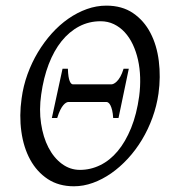

<svg xmlns="http://www.w3.org/2000/svg" viewBox="-20 -650 622 685"><path d="M402.8 -229H383.8Q382.8 -245.6 380.1 -256.6Q377.4 -267.6 374 -274.2Q370.6 -280.8 366.9 -283.4Q363.3 -286.1 360.4 -286.1H223.6Q220.7 -286.1 216.1 -283.7Q211.4 -281.2 206.1 -275.1Q200.7 -269 195.1 -257.8Q189.5 -246.6 184.1 -229H165L203.1 -404.8H222.2Q222.7 -388.2 224.4 -377.4Q226.1 -366.7 228.8 -360.4Q231.4 -354 234.4 -351.6Q237.3 -349.1 240.2 -349.1H377.9Q380.9 -349.1 385.7 -351.3Q390.6 -353.5 396.7 -359.4Q402.8 -365.2 409.2 -376.2Q415.5 -387.2 420.9 -404.8H439.5ZM476.6 -307.1Q481 -340.8 480 -373.8Q479 -406.7 472.4 -436.3Q465.8 -465.8 453.9 -491.2Q441.9 -516.6 425 -534.9Q408.2 -553.2 386.5 -563.7Q364.7 -574.2 338.9 -574.2Q297.4 -574.2 262.2 -555.7Q227.1 -537.1 199.7 -503.2Q172.4 -469.2 153.8 -420.9Q135.3 -372.6 127 -313Q119.1 -258.3 126.5 -209.5Q133.8 -160.6 152.8 -123.8Q171.9 -86.9 200.9 -65.4Q230 -43.9 265.1 -43.9Q303.2 -43.9 337.6 -60.8Q372.1 -77.6 399.9 -110.8Q427.7 -144 447.8 -193.4Q467.8 -242.7 476.6 -307.1ZM545.4 -315.9Q539.1 -272 523.9 -230.2Q508.8 -188.5 486.6 -151.6Q464.4 -114.7 436.3 -84.2Q408.2 -53.7 376.7 -31.7Q345.2 -9.8 311.5 2.4Q277.8 14.6 243.7 14.6Q189.5 14.6 150.4 -11.2Q111.3 -37.1 87.6 -80.6Q64 -124 56.2 -180.7Q48.3 -237.3 57.1 -298.8Q63 -343.3 78.1 -385Q93.3 -426.8 115.2 -463.4Q137.2 -500 164.8 -530.8Q192.4 -561.5 224.1 -583.5Q255.9 -605.5 290 -617.7Q324.2 -629.9 359.4 -629.9Q415.5 -629.9 454.6 -603.3Q493.7 -576.7 516.6 -532.7Q539.6 -488.8 546.6 -432.1Q553.7 -375.5 545.4 -315.9Z"/></svg>

Font: Gentium
Style: Italic
Weight: 400
Italic angle: -7°
Designer: J. Victor Gaultney
Version: Version 1.02; 2005; OFL release